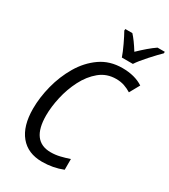

<svg xmlns="http://www.w3.org/2000/svg" viewBox="-226 -1045 1025 1162"><g transform="rotate(30 286.5 -464.0)"><path d="M261 10Q338 10 405 -17V-92Q373 -81 341.5 -73.5Q310 -66 278 -66Q143 -66 143 -246Q143 -305 158.5 -374.5Q174 -444 206 -506.5Q238 -569 286.5 -609Q335 -649 401 -649Q433 -649 459 -640Q485 -631 507 -617L546 -687Q488 -725 401 -725Q313 -725 248 -679.5Q183 -634 140 -561Q97 -488 75.5 -404Q54 -320 54 -242Q54 -121 108 -55.5Q162 10 261 10ZM365 -778H442Q462 -809 504.5 -856Q547 -903 572 -927L573 -938H522Q497 -921 469.5 -897.5Q442 -874 413 -846Q375 -907 346 -938H297L296 -927Q312 -899 333 -854.5Q354 -810 365 -778Z"/></g></svg>

Font: Noto Sans UI SemiCondensed
Style: Italic
Weight: 400
Width: 4
Italic angle: -12°
Designer: Monotype Design Team
Foundry: Monotype Imaging Inc.
Version: Version 1.901